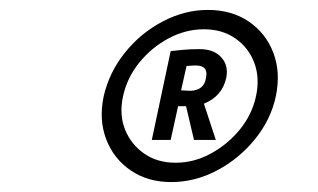

<svg xmlns="http://www.w3.org/2000/svg" viewBox="-20 -735 640 387"><path d="M325 -368Q278 -368 243.5 -391.5Q209 -415 194 -454.5Q179 -494 189 -541Q200 -589 231.5 -628.5Q263 -668 307.5 -691.5Q352 -715 399 -715Q447 -715 481.5 -691.5Q516 -668 531 -628.5Q546 -589 536 -541Q526 -494 494 -454.5Q462 -415 417.5 -391.5Q373 -368 325 -368ZM334 -407Q371 -407 405 -425.5Q439 -444 463.5 -474Q488 -504 496 -541Q504 -578 492.5 -608.5Q481 -639 454.5 -657.5Q428 -676 391 -676Q354 -676 319.5 -657.5Q285 -639 260.5 -608.5Q236 -578 228 -541Q220 -504 232 -474Q244 -444 270.5 -425.5Q297 -407 334 -407ZM286 -453 324 -632Q332 -633 348 -634.5Q364 -636 382 -636Q411 -636 426 -619.5Q441 -603 436 -578Q428 -541 391 -526L415 -453H371L355 -521H339L324 -453ZM364 -552Q391 -553 395 -577Q401 -603 375 -603Q368 -603 363.5 -602.5Q359 -602 356 -602L345 -553Q348 -553 353 -552.5Q358 -552 364 -552Z"/></svg>

Font: Epunda Sans Medium
Style: Italic
Weight: 500
Italic angle: -12.0243°
Designer: Simon Atzbach
Foundry: typofactur
Version: Version 2.204; ttfautohint (v1.8.4.7-5d5b)